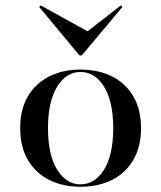

<svg xmlns="http://www.w3.org/2000/svg" viewBox="-20 -688 604 719"><path d="M281.5 11.3Q214.5 11.3 163.7 -14.5Q112.9 -40.3 84.3 -89.1Q55.6 -137.9 55.6 -208.1Q55.6 -278.2 84.3 -327Q112.9 -375.8 163.7 -401.6Q214.5 -427.4 281.5 -427.4Q349.2 -427.4 400 -401.6Q450.8 -375.8 479.4 -327Q508.1 -278.2 508.1 -208.1Q508.1 -138.7 479.4 -89.5Q450.8 -40.3 400 -14.5Q349.2 11.3 281.5 11.3ZM281.5 2.4Q335.5 2.4 369.8 -52.8Q404 -108.1 404 -208.1Q404 -308.1 369.8 -363.3Q335.5 -418.5 281.5 -418.5Q228.2 -418.5 194 -363.3Q159.7 -308.1 159.7 -208.1Q159.7 -108.1 194 -52.8Q228.2 2.4 281.5 2.4ZM432.3 -667.7 437.9 -661.3 286.3 -480.6H277.4L126.6 -662.1L132.3 -667.7L328.2 -559.7L292.7 -558.9Z"/></svg>

Font: Playfair 144pt SemiExpanded SemiBold
Style: Regular
Weight: 600
Width: 6
Designer: Claus Eggers Sørensen
Foundry: Claus Eggers Sørensen
Version: Version 2.203